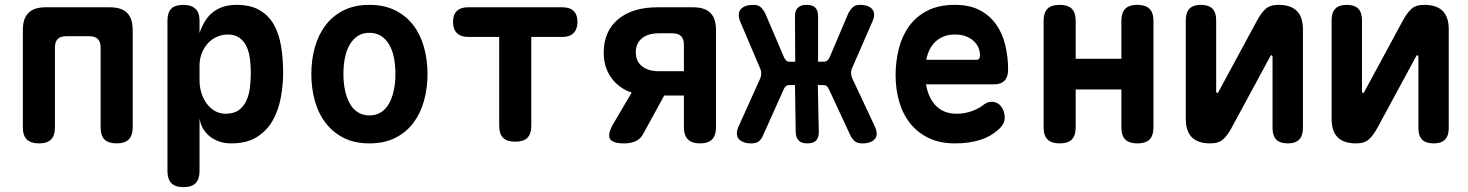

<svg xmlns="http://www.w3.org/2000/svg" viewBox="-20 -580 6040 790"><path d="M141 10Q107 10 90.5 -6Q74 -22 74 -56V-456Q74 -504 97 -527Q120 -550 168 -550H432Q480 -550 503 -527Q526 -504 526 -456V-56Q526 -22 509.5 -6Q493 10 460 10Q426 10 410 -6Q394 -22 394 -56V-384Q394 -408 382.5 -419.5Q371 -431 347 -431H253Q229 -431 217.5 -419.5Q206 -408 206 -384V-56Q206 -22 190 -6Q174 10 141 10Z M734 -560Q767 -560 784 -544Q801 -528 801 -495V-444Q809 -468 821.5 -489.5Q834 -511 852 -526.5Q870 -542 895 -551Q920 -560 954 -560Q1011 -560 1048.5 -538Q1086 -516 1107 -478.5Q1128 -441 1136.5 -390Q1145 -339 1145 -281Q1145 -231 1135.5 -179Q1126 -127 1102.5 -85Q1079 -43 1037.5 -16.5Q996 10 931 10Q881 10 845 -17.5Q809 -45 801 -92V124Q801 157 785 173.5Q769 190 735 190Q701 190 685 173.5Q669 157 669 124V-495Q669 -528 684.5 -544Q700 -560 734 -560ZM917 -438Q894 -438 872.5 -428.5Q851 -419 835.5 -402Q820 -385 810.5 -361.5Q801 -338 801 -310V-249Q801 -223 808.5 -198.5Q816 -174 830 -154.5Q844 -135 864 -123.5Q884 -112 908 -112Q942 -112 962.5 -127Q983 -142 994 -166.5Q1005 -191 1008.5 -221Q1012 -251 1012 -280Q1012 -309 1008.5 -337.5Q1005 -366 994.5 -388.5Q984 -411 965 -424.5Q946 -438 917 -438Z M1500 10Q1439 10 1394.5 -12.5Q1350 -35 1320 -74Q1290 -113 1275.5 -165Q1261 -217 1261 -275Q1261 -334 1275.5 -385.5Q1290 -437 1319.5 -476Q1349 -515 1394 -537.5Q1439 -560 1500 -560Q1561 -560 1606 -537.5Q1651 -515 1680.5 -476.5Q1710 -438 1724.5 -386Q1739 -334 1739 -275Q1739 -217 1724.5 -165Q1710 -113 1680.5 -74Q1651 -35 1606 -12.5Q1561 10 1500 10ZM1500 -105Q1527 -105 1547.5 -118Q1568 -131 1581 -154.5Q1594 -178 1600.5 -209Q1607 -240 1607 -275Q1607 -311 1601 -342Q1595 -373 1581.5 -396Q1568 -419 1548 -432Q1528 -445 1500 -445Q1472 -445 1452 -432Q1432 -419 1418.5 -395.5Q1405 -372 1399 -341Q1393 -310 1393 -275Q1393 -240 1399.5 -209Q1406 -178 1419 -154.5Q1432 -131 1452.5 -118Q1473 -105 1500 -105Z M2034 -428H1906Q1876 -428 1860 -444Q1844 -460 1844 -490Q1844 -519 1859.5 -534.5Q1875 -550 1905 -550H2295Q2325 -550 2340.5 -534.5Q2356 -519 2356 -490Q2356 -460 2340 -444Q2324 -428 2294 -428H2166V-63Q2166 -29 2150 -13Q2134 3 2100 3Q2066 3 2050 -13Q2034 -29 2034 -63Z M2548 10Q2501 10 2490 -8.5Q2479 -27 2502 -68L2579 -199Q2526 -217 2495 -260.5Q2464 -304 2464 -363Q2464 -451 2523 -500.5Q2582 -550 2685 -550H2832Q2880 -550 2903 -527Q2926 -504 2926 -456V-56Q2926 -23 2910 -6.5Q2894 10 2860 10Q2827 10 2810.5 -6.5Q2794 -23 2794 -56V-187H2713L2627 -30Q2615 -7 2594 1.5Q2573 10 2548 10ZM2794 -396Q2794 -419 2782.5 -431Q2771 -443 2747 -443H2691Q2647 -443 2621.5 -422.5Q2596 -402 2596 -365Q2596 -328 2621.5 -307.5Q2647 -287 2691 -287H2794Z M3121 -26Q3114 -8 3103 1Q3092 10 3073 10Q3035 10 3019.5 -8.5Q3004 -27 3020 -62L3107 -255Q3112 -265 3112 -277.5Q3112 -290 3107 -300L3027 -488Q3012 -523 3027.5 -541.5Q3043 -560 3081 -560Q3100 -560 3110.5 -550Q3121 -540 3129 -524L3206 -344Q3210 -336 3215 -331Q3220 -326 3230 -326H3252L3251 -513Q3251 -537 3263 -548.5Q3275 -560 3299 -560Q3323 -560 3334.5 -548.5Q3346 -537 3346 -513V-326H3368Q3378 -326 3384 -331Q3390 -336 3394 -345L3470 -524Q3478 -540 3488.5 -550Q3499 -560 3517 -560Q3555 -560 3569.5 -541.5Q3584 -523 3569 -490L3487 -302Q3482 -292 3482 -280Q3482 -268 3487 -257L3579 -61Q3595 -27 3580 -8.5Q3565 10 3527 10Q3508 10 3497 1Q3486 -8 3478 -25L3391 -212Q3387 -221 3382 -225.5Q3377 -230 3367 -230H3345L3349 -37Q3349 -13 3337.5 -1.5Q3326 10 3302 10Q3278 10 3266.5 -1.5Q3255 -13 3254 -37L3251 -230H3229Q3219 -230 3213.5 -225.5Q3208 -221 3204 -211Z M4060 -161Q4085 -161 4099.5 -141.5Q4114 -122 4114 -97Q4114 -83 4108 -71Q4102 -59 4085 -44Q4070 -31 4052 -21Q4034 -11 4012 -4Q3990 3 3964.5 6.5Q3939 10 3909 10Q3848 10 3802.5 -11.5Q3757 -33 3726.5 -70.5Q3696 -108 3680.5 -159.5Q3665 -211 3665 -271Q3665 -326 3678 -378.5Q3691 -431 3720 -471.5Q3749 -512 3795.5 -536Q3842 -560 3909 -560Q3970 -560 4011.5 -538Q4053 -516 4079 -479Q4105 -442 4116.5 -393.5Q4128 -345 4128 -293Q4128 -264 4113.5 -248.5Q4099 -233 4071 -233H3790Q3796 -200 3808 -177Q3820 -154 3836.5 -139.5Q3853 -125 3873 -118.5Q3893 -112 3915 -112Q3951 -112 3980.5 -123.5Q4010 -135 4023 -146Q4033 -154 4041.5 -157.5Q4050 -161 4060 -161ZM3791 -334H3999Q4005 -334 4008.5 -338Q4012 -342 4012 -354Q4012 -370 4005.5 -385Q3999 -400 3985.5 -412Q3972 -424 3953 -431Q3934 -438 3909 -438Q3884 -438 3864.5 -430.5Q3845 -423 3830 -409.5Q3815 -396 3805.5 -377Q3796 -358 3791 -334Z M4340 10Q4307 10 4290.5 -6Q4274 -22 4274 -56V-494Q4274 -528 4290 -544Q4306 -560 4340 -560Q4374 -560 4390 -544Q4406 -528 4406 -494V-338H4594V-494Q4594 -528 4610 -544Q4626 -560 4660 -560Q4693 -560 4709.5 -544Q4726 -528 4726 -494V-56Q4726 -22 4710 -6Q4694 10 4660 10Q4626 10 4610 -6Q4594 -22 4594 -56V-212H4406V-56Q4406 -22 4390 -6Q4374 10 4340 10Z M4859 -91V-497Q4859 -529 4874.5 -544.5Q4890 -560 4921 -560Q4953 -560 4968.5 -544.5Q4984 -529 4984 -497V-203Q4986 -197 4988 -197Q4990 -197 4991 -199L4994 -203L5152 -495Q5168 -525 5186.5 -542.5Q5205 -560 5240 -560Q5291 -560 5316 -535Q5341 -510 5341 -459V-53Q5341 -21 5325.5 -5.5Q5310 10 5279 10Q5247 10 5231.5 -5.5Q5216 -21 5216 -53V-347Q5214 -353 5212 -353Q5210 -353 5209 -352L5206 -347L5048 -55Q5032 -25 5013.5 -7.5Q4995 10 4960 10Q4909 10 4884 -15Q4859 -40 4859 -91Z M5459 -91V-497Q5459 -529 5474.5 -544.5Q5490 -560 5521 -560Q5553 -560 5568.5 -544.5Q5584 -529 5584 -497V-203Q5586 -197 5588 -197Q5590 -197 5591 -199L5594 -203L5752 -495Q5768 -525 5786.5 -542.5Q5805 -560 5840 -560Q5891 -560 5916 -535Q5941 -510 5941 -459V-53Q5941 -21 5925.5 -5.5Q5910 10 5879 10Q5847 10 5831.5 -5.5Q5816 -21 5816 -53V-347Q5814 -353 5812 -353Q5810 -353 5809 -352L5806 -347L5648 -55Q5632 -25 5613.5 -7.5Q5595 10 5560 10Q5509 10 5484 -15Q5459 -40 5459 -91Z"/></svg>

Font: Maple Mono Normal NL
Style: Bold
Weight: 700
Monospace: yes
Designer: subframe7536
Version: Version 7.000